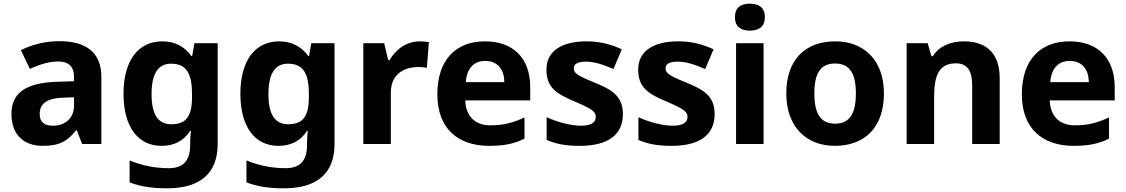

<svg xmlns="http://www.w3.org/2000/svg" viewBox="-20 -780 6101 1040"><path d="M302 -557C225 -557 151 -538 93 -508L142 -407C193 -430 243 -447 296 -447C349 -447 381 -421 381 -364V-340L286 -337C123 -331 42 -279 42 -163C42 -45 114 10 211 10C302 10 345 -15 392 -74H396L425 0H529V-364C529 -494 448 -557 302 -557ZM323 -251 381 -253V-208C381 -138 331 -99 267 -99C224 -99 195 -116 195 -162C195 -214 227 -248 323 -251Z M859 -556C728 -556 649 -451 649 -272C649 -95 726 10 855 10C920 10 973 -14 1010 -71H1014C1012 -52 1010 -26 1010 -4V7C1010 90 972 131 895 131C820 131 749 117 682 89V208C745 232 809 240 886 240C1066 240 1159 157 1159 1V-546H1033L1021 -476H1017C979 -529 926 -556 859 -556ZM906 -435C986 -435 1020 -388 1020 -271V-253C1020 -145 984 -107 908 -107C835 -107 801 -161 801 -270C801 -380 836 -435 906 -435Z M1492 -556C1361 -556 1282 -451 1282 -272C1282 -95 1359 10 1488 10C1553 10 1606 -14 1643 -71H1647C1645 -52 1643 -26 1643 -4V7C1643 90 1605 131 1528 131C1453 131 1382 117 1315 89V208C1378 232 1442 240 1519 240C1699 240 1792 157 1792 1V-546H1666L1654 -476H1650C1612 -529 1559 -556 1492 -556ZM1539 -435C1619 -435 1653 -388 1653 -271V-253C1653 -145 1617 -107 1541 -107C1468 -107 1434 -161 1434 -270C1434 -380 1469 -435 1539 -435Z M2253 -556C2180 -556 2122 -510 2090 -454H2083L2061 -546H1948V0H2097V-278C2097 -381 2171 -417 2248 -417C2261 -417 2282 -415 2292 -412L2303 -552C2291 -554 2268 -556 2253 -556Z M2607 -556C2453 -556 2349 -460 2349 -269C2349 -80 2465 10 2629 10C2713 10 2767 -2 2821 -29V-144C2760 -115 2706 -101 2636 -101C2552 -101 2503 -152 2500 -236H2852V-308C2852 -467 2758 -556 2607 -556ZM2608 -450C2678 -450 2711 -401 2712 -335H2503C2509 -414 2550 -450 2608 -450Z M3354 -162C3354 -259 3295 -294 3202 -332C3106 -371 3088 -384 3088 -410C3088 -434 3110 -446 3154 -446C3203 -446 3249 -429 3303 -406L3348 -513C3283 -543 3224 -556 3156 -556C3025 -556 2940 -505 2940 -404C2940 -311 2986 -275 3089 -232C3195 -187 3207 -173 3207 -146C3207 -118 3184 -99 3126 -99C3074 -99 3000 -118 2941 -145V-22C2996 1 3045 10 3121 10C3275 10 3354 -51 3354 -162Z M3851 -162C3851 -259 3792 -294 3699 -332C3603 -371 3585 -384 3585 -410C3585 -434 3607 -446 3651 -446C3700 -446 3746 -429 3800 -406L3845 -513C3780 -543 3721 -556 3653 -556C3522 -556 3437 -505 3437 -404C3437 -311 3483 -275 3586 -232C3692 -187 3704 -173 3704 -146C3704 -118 3681 -99 3623 -99C3571 -99 3497 -118 3438 -145V-22C3493 1 3542 10 3618 10C3772 10 3851 -51 3851 -162Z M4042 -760C3997 -760 3961 -743 3961 -687C3961 -632 3997 -614 4042 -614C4086 -614 4123 -632 4123 -687C4123 -743 4086 -760 4042 -760ZM4116 -546H3967V0H4116Z M4768 -274C4768 -455 4658 -556 4505 -556C4340 -556 4239 -455 4239 -274C4239 -92 4349 10 4502 10C4666 10 4768 -92 4768 -274ZM4391 -274C4391 -382 4424 -436 4503 -436C4583 -436 4616 -382 4616 -274C4616 -166 4583 -110 4504 -110C4424 -110 4391 -166 4391 -274Z M5201 -556C5133 -556 5068 -532 5033 -476H5025L5005 -546H4891V0H5040V-257C5040 -373 5067 -437 5158 -437C5219 -437 5246 -397 5246 -319V0H5395V-356C5395 -496 5318 -556 5201 -556Z M5773 -556C5619 -556 5515 -460 5515 -269C5515 -80 5631 10 5795 10C5879 10 5933 -2 5987 -29V-144C5926 -115 5872 -101 5802 -101C5718 -101 5669 -152 5666 -236H6018V-308C6018 -467 5924 -556 5773 -556ZM5774 -450C5844 -450 5877 -401 5878 -335H5669C5675 -414 5716 -450 5774 -450Z"/></svg>

Font: Noto Kufi Arabic
Style: Bold
Weight: 700
Designer: Monotype Design Team, David Williams, Khaled Hosny
Foundry: Google LLC
Version: Version 2.109